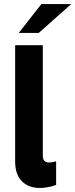

<svg xmlns="http://www.w3.org/2000/svg" viewBox="-20 -921 373 951"><path d="M55 -122V-697H192V-149Q192 -116 224 -116Q234 -116 258 -122V-5Q217 10 177 10Q122 10 88.5 -23Q55 -56 55 -122ZM185 -901H333L172 -758H73Z"/></svg>

Font: Hanken Grotesk ExtraBold
Style: Regular
Weight: 800
Designer: Alfredo Marco Pradil
Foundry: Hanken Design Co.
Version: Version 3.014